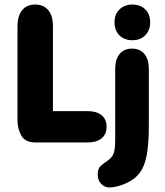

<svg xmlns="http://www.w3.org/2000/svg" viewBox="-20 -627 724 845"><path d="M213 -138V-512Q213 -557 192.5 -582Q172 -607 135 -607Q98 -607 77.5 -582Q57 -557 57 -512V-98Q57 -60 74 -30Q91 0 137 0H365Q405 0 427 -18Q449 -36 449 -69Q449 -102 427 -120Q405 -138 365 -138ZM635 -72V-323Q635 -366 615.5 -389.5Q596 -413 561 -413Q526 -413 506.5 -389.5Q487 -366 487 -323V-11Q487 29 480 48Q473 67 455 79Q436 92 423 103.5Q410 115 410 141Q410 166 425 182Q440 198 463 198Q477 198 497 193Q517 188 536 179Q574 162 595.5 133Q617 104 626 54.5Q635 5 635 -72ZM563 -607Q528 -607 506 -585.5Q484 -564 484 -529Q484 -493 505.5 -471.5Q527 -450 563 -450Q598 -450 619.5 -472Q641 -494 641 -529Q641 -564 619.5 -585.5Q598 -607 563 -607Z"/></svg>

Font: Beiruti Black
Style: Regular
Weight: 900
Designer: Arlette Boutros
Foundry: Boutros
Version: Version 1.41